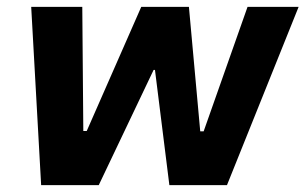

<svg xmlns="http://www.w3.org/2000/svg" viewBox="-20 -540 891 560"><path d="M100 0H268L428 -336H432L474 0H642L851 -520H702L574 -157H564L531 -520H392L233 -158H223L220 -520H71Z"/></svg>

Font: Fixel Display 20240404
Style: Bold Italic
Weight: 700
Italic angle: -10°
Designer: AlfaBravo + MacPaw
Foundry: Kyrylo Tkachov, Marchela Mozhyna, Serhii Makarenko, Maria Weinstein, Zakhar Kryvoshyya
Version: Version 1.211;Glyphs 3.2 (3225)